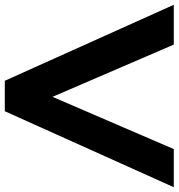

<svg xmlns="http://www.w3.org/2000/svg" viewBox="-9 -753 745 801"><g transform="rotate(90 363.5 -352.5)"><path d="M300 0 -17 -705H149L367 -199L585 -705H744L427 0Z"/></g></svg>

Font: Nunito Sans ExtraBold
Style: Regular
Weight: 800
Designer: Vernon Adams
Foundry: Vernon Adams
Version: Version 3.101; ttfautohint (v1.8.4.7-5d5b);gftools[0.9.27]